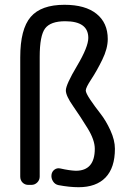

<svg xmlns="http://www.w3.org/2000/svg" viewBox="-20 -780 540 810"><path d="M99.6 0Q85 0 75.2 -9.8Q65.4 -19.5 65.4 -35.2V-538.1Q65.4 -657.2 109.4 -708.5Q153.3 -759.8 252 -759.8Q339.8 -759.8 387.2 -721.7Q434.6 -683.6 434.6 -615.2Q434.6 -575.2 411.6 -528.3Q388.7 -481.4 365.2 -445.8Q341.8 -410.2 341.8 -398.4Q341.8 -387.7 360.8 -359.4Q379.9 -331.1 403.3 -301.3Q426.8 -271.5 445.8 -230Q464.8 -188.5 464.8 -152.3Q464.8 -72.3 425.3 -31.2Q385.7 9.8 311.5 9.8Q273.4 9.8 226.6 1Q211.9 -2 203.6 -15.1Q195.3 -28.3 197.3 -43Q199.2 -56.6 210 -64.5Q220.7 -72.3 234.4 -69.3Q273.4 -60.5 299.8 -59.6Q379.9 -59.6 379.9 -152.3Q379.9 -189.5 349.6 -238.8Q319.3 -288.1 288.6 -332Q257.8 -376 257.8 -398.4Q257.8 -422.9 305.2 -502.4Q352.5 -582 352.5 -620.1Q352.5 -690.4 254.9 -690.4Q193.4 -690.4 170.4 -660.2Q147.5 -629.9 147.5 -540V-35.2Q147.5 -20.5 137.2 -10.3Q127 0 112.3 0Z"/></svg>

Font: Rounded-L Mgen+ 2m regular
Style: Regular
Weight: 400
Designer: [Source Han Sans]
Ryoko NISHIZUKA  (kana & ideographs); Paul D. Hunt (Latin, Greek & Cyrillic); Wenlong ZHANG  (bopomofo
Version: Version 1.059.20150602